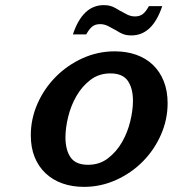

<svg xmlns="http://www.w3.org/2000/svg" viewBox="-20 -714 673 748"><path d="M100 -187Q100 -251 126 -310Q152 -369 197 -414.5Q242 -460 301.5 -487Q361 -514 427 -514Q473 -514 511 -500.5Q549 -487 576 -461Q603 -435 618 -397.5Q633 -360 633 -312Q633 -248 607 -189Q581 -130 536.5 -85Q492 -40 432.5 -13Q373 14 307 14Q261 14 223 0.5Q185 -13 157.5 -39Q130 -65 115 -102Q100 -139 100 -187ZM235 -179Q235 -130 255 -101Q275 -72 323 -72Q368 -72 401 -97.5Q434 -123 455.5 -160.5Q477 -198 487.5 -241.5Q498 -285 498 -321Q498 -370 478 -399Q458 -428 410 -428Q365 -428 332 -402.5Q299 -377 277.5 -339.5Q256 -302 245.5 -258.5Q235 -215 235 -179ZM446 -673Q460 -665 475 -657.5Q490 -650 506 -650Q524 -650 536 -659Q548 -668 560 -690H612Q574 -576 492 -576Q478 -576 468 -578.5Q458 -581 447 -587L430 -597Q416 -605 401 -612.5Q386 -620 370 -620Q352 -620 340 -611Q328 -602 316 -580H264Q302 -694 384 -694Q398 -694 408 -691.5Q418 -689 429 -683Z"/></svg>

Font: Perun
Style: Bold Italic
Weight: 700
Italic angle: -12°
Foundry: Copyright (c) Stefan Peev, Context Ltd, 2016
Version: Version 1.027